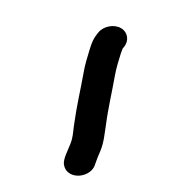

<svg xmlns="http://www.w3.org/2000/svg" viewBox="-204 -858 988 1091"><g transform="rotate(30 290.5 -312.5)"><path d="M166 -659C158 -614 162 -589 172 -546C182 -503 192 -458 208 -416C240 -327 270 -228 305 -143C316 -113 329 -90 338 -60C350 -21 348 30 360 67C369 101 409 133 463 110C499 95 537 49 524 -1C519 -27 515 -53 512 -82C505 -135 482 -180 465 -226C430 -309 400 -410 369 -494C356 -531 346 -572 338 -609C333 -629 334 -636 331 -646L333 -659C341 -704 310 -743 265 -743C220 -743 174 -704 166 -659Z"/></g></svg>

Font: Blanket
Style: BlkObl
Weight: 900
Foundry: Cannot Into Space Fonts
Version: Version 0.9